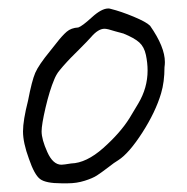

<svg xmlns="http://www.w3.org/2000/svg" viewBox="-20 -544 433 444"><path d="M33.2 -240.2Q33.2 -213.9 46.9 -176.8Q59.6 -139.6 72.8 -129.9Q85.9 -120.1 122.1 -120.1Q126 -120.1 130.9 -120.1Q133.8 -120.1 136.7 -120.1Q157.2 -120.1 175.8 -126Q194.3 -131.8 204.1 -138.2Q213.9 -144.5 230.5 -157.2Q244.1 -168 253.9 -173.8Q278.3 -189.5 309.1 -237.3Q339.8 -285.2 352.5 -328.1Q360.4 -354.5 360.4 -388.7Q361.3 -394.5 361.3 -400.4Q361.3 -435.5 327.1 -484.4Q318.4 -493.2 289.1 -505.4Q259.8 -517.6 236.3 -523.4Q233.4 -524.4 230.5 -524.4Q214.8 -524.4 192.4 -503.9Q169.9 -483.4 161.1 -480.5Q144.5 -479.5 134.3 -470.7Q124 -461.9 110.4 -444.3Q100.6 -431.6 95.7 -425.8Q69.3 -393.6 61.5 -375.5Q53.7 -357.4 44.9 -311.5Q33.2 -265.6 33.2 -240.2ZM122.1 -163.1Q102.5 -163.1 89.4 -192.4Q76.2 -221.7 76.2 -240.2Q76.2 -255.9 85.4 -295.4Q94.7 -335 105.5 -360.4Q107.4 -365.2 110.4 -370.6Q113.3 -376 118.2 -381.8Q123 -387.7 126 -391.1Q128.9 -394.5 135.3 -401.4Q141.6 -408.2 144 -410.6Q146.5 -413.1 154.3 -420.9Q162.1 -428.7 163.1 -429.7Q182.6 -449.2 190.4 -458Q207 -477.5 221.7 -477.5Q228.5 -477.5 246.1 -471.7Q250 -470.7 253.4 -469.7Q256.8 -468.8 258.8 -468.3Q260.7 -467.8 262.2 -467.3Q263.7 -466.8 264.2 -466.8Q264.6 -466.8 264.6 -466.8Q291 -456.1 302.2 -445.8Q313.5 -435.5 317.4 -417Q321.3 -398.4 321.3 -380.9Q321.3 -340.8 299.8 -304.7Q286.1 -282.2 279.3 -270.5Q257.8 -236.3 218.8 -201.7Q179.7 -167 144.5 -166Q127 -163.1 122.1 -163.1Z"/></svg>

Font: 辰宇落雁體 Thin Monospaced
Style: Regular
Weight: 100
Designer: Written by Liu, Wei-Chen; Created by Wang, Li-Yu.
Version: Version 1.000